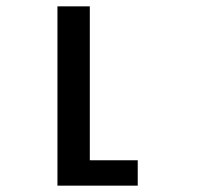

<svg xmlns="http://www.w3.org/2000/svg" viewBox="-20 -585 640 605"><path d="M161 -565H263V-80H414V0H161Z"/></svg>

Font: JuliaMono Black
Style: Regular
Weight: 900
Monospace: yes
Designer: cormullion
Foundry: corm
Version: Version 0.054; ttfautohint (v1.8.4)